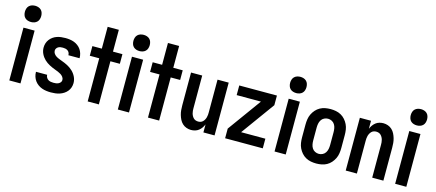

<svg xmlns="http://www.w3.org/2000/svg" viewBox="-54 -1284 4147 1827"><g transform="rotate(15 2019.5 -371.0)"><path d="M64 0V-520H174V0ZM119 -590Q102 -590 86.5 -595Q71 -600 59.5 -611Q48 -622 43 -638Q38 -654 38 -670Q38 -686 43 -702Q48 -718 59.5 -729Q71 -740 86.5 -745Q102 -750 119 -750Q135 -750 150.5 -745Q166 -740 177.5 -729Q189 -718 194 -702Q199 -686 199 -670Q199 -654 194 -638Q189 -622 177.5 -611Q166 -600 150.5 -595Q135 -590 119 -590Z M474 8Q452 8 429.5 5Q407 2 386 -5.5Q365 -13 346.5 -26.5Q328 -40 315 -58Q302 -76 295 -98Q288 -120 288 -142V-145H398V-144Q398 -131 405 -118.5Q412 -106 423 -99Q434 -92 447.5 -89.5Q461 -87 474 -87Q487 -87 499.5 -88.5Q512 -90 523.5 -95.5Q535 -101 543 -111Q551 -121 551 -134Q551 -150 541 -163.5Q531 -177 517.5 -185.5Q504 -194 489.5 -200Q475 -206 460 -211.5Q445 -217 430 -223.5Q415 -230 401 -237.5Q387 -245 374 -254Q361 -263 349.5 -274Q338 -285 328.5 -298Q319 -311 312 -325.5Q305 -340 301.5 -355.5Q298 -371 298 -387Q298 -409 304.5 -429.5Q311 -450 324 -467Q337 -484 354.5 -496.5Q372 -509 392.5 -516Q413 -523 434 -525.5Q455 -528 477 -528Q498 -528 520 -525Q542 -522 562 -514.5Q582 -507 600 -493.5Q618 -480 630 -462.5Q642 -445 648.5 -423.5Q655 -402 655 -381V-377H545V-379Q545 -391 539.5 -402.5Q534 -414 523.5 -421Q513 -428 501 -430.5Q489 -433 477 -433Q465 -433 453.5 -431.5Q442 -430 431.5 -424Q421 -418 414.5 -408Q408 -398 408 -386Q408 -370 417.5 -356.5Q427 -343 440.5 -334.5Q454 -326 469 -320Q484 -314 499 -308.5Q514 -303 528.5 -297Q543 -291 557 -283.5Q571 -276 584.5 -266.5Q598 -257 609.5 -246Q621 -235 630.5 -222Q640 -209 647 -194.5Q654 -180 657.5 -164.5Q661 -149 661 -133Q661 -111 654 -90Q647 -69 633 -52Q619 -35 600.5 -23Q582 -11 561 -4Q540 3 518 5.5Q496 8 474 8Z M836 0V-425H743V-520H836V-735H946V-520H1039V-425H946V0Z M1133 0V-520H1243V0ZM1188 -590Q1171 -590 1155.5 -595Q1140 -600 1128.5 -611Q1117 -622 1112 -638Q1107 -654 1107 -670Q1107 -686 1112 -702Q1117 -718 1128.5 -729Q1140 -740 1155.5 -745Q1171 -750 1188 -750Q1204 -750 1219.5 -745Q1235 -740 1246.5 -729Q1258 -718 1263 -702Q1268 -686 1268 -670Q1268 -654 1263 -638Q1258 -622 1246.5 -611Q1235 -600 1219.5 -595Q1204 -590 1188 -590Z M1430 0V-425H1337V-520H1430V-735H1540V-520H1633V-425H1540V0Z M1855 8Q1832 8 1809.5 0Q1787 -8 1770 -24Q1753 -40 1742.5 -61Q1732 -82 1725.5 -104.5Q1719 -127 1717 -150.5Q1715 -174 1715 -197V-520H1825V-197Q1825 -185 1826 -172.5Q1827 -160 1830.5 -147.5Q1834 -135 1840 -124Q1846 -113 1855 -104Q1864 -95 1876 -91Q1888 -87 1901 -87Q1913 -87 1925 -91Q1937 -95 1946 -104Q1955 -113 1961 -124Q1967 -135 1970.5 -147.5Q1974 -160 1975 -172.5Q1976 -185 1976 -197V-520H2086V0H1976V-79Q1969 -61 1957.5 -44.5Q1946 -28 1930 -15.5Q1914 -3 1894.5 2.5Q1875 8 1855 8Z M2190 0V-95L2429 -425H2190V-520H2561V-425L2322 -95H2561V0Z M2677 0V-520H2787V0ZM2732 -590Q2715 -590 2699.5 -595Q2684 -600 2672.5 -611Q2661 -622 2656 -638Q2651 -654 2651 -670Q2651 -686 2656 -702Q2661 -718 2672.5 -729Q2684 -740 2699.5 -745Q2715 -750 2732 -750Q2748 -750 2763.5 -745Q2779 -740 2790.5 -729Q2802 -718 2807 -702Q2812 -686 2812 -670Q2812 -654 2807 -638Q2802 -622 2790.5 -611Q2779 -600 2763.5 -595Q2748 -590 2732 -590Z M3089 8Q3062 8 3035.5 3Q3009 -2 2985.5 -15Q2962 -28 2944 -48.5Q2926 -69 2914.5 -93Q2903 -117 2899 -143.5Q2895 -170 2895 -197V-323Q2895 -350 2899 -376.5Q2903 -403 2914.5 -427Q2926 -451 2944 -471.5Q2962 -492 2985.5 -505Q3009 -518 3035.5 -523Q3062 -528 3089 -528Q3115 -528 3141.5 -523Q3168 -518 3191.5 -505Q3215 -492 3233 -471.5Q3251 -451 3262.5 -427Q3274 -403 3278 -376.5Q3282 -350 3282 -323V-197Q3282 -170 3278 -143.5Q3274 -117 3262.5 -93Q3251 -69 3233 -48.5Q3215 -28 3191.5 -15Q3168 -2 3141.5 3Q3115 8 3089 8ZM3089 -87Q3108 -87 3126 -96Q3144 -105 3154.5 -122Q3165 -139 3168.5 -158.5Q3172 -178 3172 -197V-323Q3172 -342 3168.5 -361.5Q3165 -381 3154.5 -398Q3144 -415 3126 -424Q3108 -433 3089 -433Q3069 -433 3051 -424Q3033 -415 3022.5 -398Q3012 -381 3008.5 -361.5Q3005 -342 3005 -323V-197Q3005 -178 3008.5 -158.5Q3012 -139 3022.5 -122Q3033 -105 3051 -96Q3069 -87 3089 -87Z M3378 0V-520H3488V-441Q3495 -459 3506.5 -475.5Q3518 -492 3534 -504.5Q3550 -517 3569.5 -522.5Q3589 -528 3609 -528Q3632 -528 3654.5 -520Q3677 -512 3694 -496Q3711 -480 3721.5 -459Q3732 -438 3738.5 -415.5Q3745 -393 3747 -369.5Q3749 -346 3749 -323V0H3639V-323Q3639 -335 3638 -347.5Q3637 -360 3633.5 -372.5Q3630 -385 3624 -396Q3618 -407 3609 -416Q3600 -425 3588 -429Q3576 -433 3563 -433Q3551 -433 3539 -429Q3527 -425 3518 -416Q3509 -407 3503 -396Q3497 -385 3493.5 -372.5Q3490 -360 3489 -347.5Q3488 -335 3488 -323V0Z M3865 0V-520H3975V0ZM3920 -590Q3903 -590 3887.5 -595Q3872 -600 3860.5 -611Q3849 -622 3844 -638Q3839 -654 3839 -670Q3839 -686 3844 -702Q3849 -718 3860.5 -729Q3872 -740 3887.5 -745Q3903 -750 3920 -750Q3936 -750 3951.5 -745Q3967 -740 3978.5 -729Q3990 -718 3995 -702Q4000 -686 4000 -670Q4000 -654 3995 -638Q3990 -622 3978.5 -611Q3967 -600 3951.5 -595Q3936 -590 3920 -590Z"/></g></svg>

Font: Iosevka QP
Style: Bold
Weight: 700
Designer: Belleve Invis
Foundry: Belleve Invis
Version: Version 20.0.0; ttfautohint (v1.8.4)